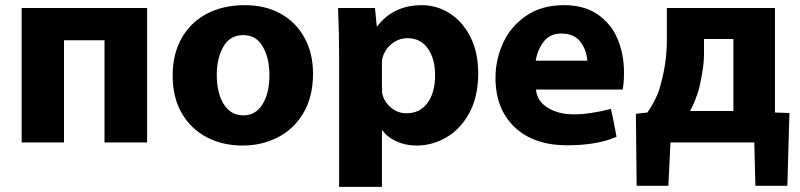

<svg xmlns="http://www.w3.org/2000/svg" viewBox="-20 -524 3101 744"><path d="M385 28V-368H228V28H64V-493H550V28Z M649 -231Q649 -314 683.5 -375.5Q718 -437 781 -470.5Q844 -504 929 -504Q1008 -504 1067.5 -471Q1127 -438 1160 -377.5Q1193 -317 1193 -239Q1193 -148 1155 -85Q1117 -22 1055 9Q993 40 921 40H920Q843 40 781.5 8Q720 -24 684.5 -85Q649 -146 649 -231ZM1024 -235Q1024 -298 998.5 -343Q973 -388 923 -388Q871 -388 845.5 -343Q820 -298 820 -234Q820 -164 847 -120.5Q874 -77 923 -77H924Q970 -77 997 -119.5Q1024 -162 1024 -235Z M1290 -493H1433L1440 -422H1442Q1504 -504 1615 -504Q1673 -504 1723 -472Q1773 -440 1803 -380.5Q1833 -321 1833 -240Q1833 -149 1798.5 -86Q1764 -23 1709.5 8.5Q1655 40 1594 40Q1551 40 1515.5 23.5Q1480 7 1462 -19H1460V200H1294V-318Q1294 -395 1290 -493ZM1461 -162Q1468 -130 1494.5 -107.5Q1521 -85 1555 -85Q1607 -85 1636.5 -125Q1666 -165 1666 -233Q1666 -296 1638 -336Q1610 -376 1559 -376Q1524 -376 1496.5 -353Q1469 -330 1461 -295Q1460 -289 1460 -280Q1460 -271 1460 -266V-195Z M2202 -81Q2268 -81 2347 -102Q2354 -75 2364 -21L2369 6Q2295 39 2178 39Q2048 39 1974 -31.5Q1900 -102 1900 -223Q1900 -293 1929.5 -357.5Q1959 -422 2019 -463Q2079 -504 2165 -504Q2245 -504 2297 -467.5Q2349 -431 2373.5 -372Q2398 -313 2398 -243Q2398 -205 2393 -177H2057Q2061 -132 2102.5 -106.5Q2144 -81 2202 -81ZM2155 -394Q2110 -394 2086 -361.5Q2062 -329 2056 -289H2256Q2252 -333 2228 -363.5Q2204 -394 2155 -394Z M3039 -86 3031 196H2907L2903 28H2578L2570 196H2447L2444 -83L2489 -88Q2528 -146 2540 -196Q2564 -282 2564 -367V-493H2983V-88ZM2689 -181Q2672 -125 2654 -94H2822V-373H2708V-312Q2708 -263 2689 -181Z"/></svg>

Font: Gmarket Sans TTF Bold
Style: Regular
Weight: 700
Designer: Creative Director : Sungho Lee; Art Director : Kiwoong Choi; Project Manager : Sori Yang, Jongwook Yoon; Font Designer :
Foundry: Sandoll Inc.
Version: Version 1.000;hotconv 1.0.109;makeotfexe 2.5.65596